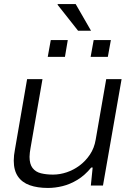

<svg xmlns="http://www.w3.org/2000/svg" viewBox="-20 -917 650 949"><path d="M217 12Q165 12 127 -1.5Q89 -15 68.5 -45Q48 -75 48 -123Q48 -136 49.5 -150Q51 -164 54 -179L114 -526H190L131 -186Q129 -174 127.5 -163Q126 -152 126 -142Q126 -106 141 -86.5Q156 -67 182.5 -60.5Q209 -54 242 -54Q276 -54 310 -65.5Q344 -77 373.5 -99Q403 -121 424.5 -153Q446 -185 453 -227L505 -526H581L489 0H429L438 -89H431Q399 -50 362.5 -28Q326 -6 289 3Q252 12 217 12ZM216 -636 231 -719H315L301 -636ZM428 -636 443 -719H528L513 -636ZM366 -765 265 -893V-897H354L430 -765Z"/></svg>

Font: Archivo SemiExpanded Light
Style: Italic
Weight: 300
Width: 6
Italic angle: -10°
Designer: Hector Gatti
Foundry: Omnibus-Type
Version: Version 2.001